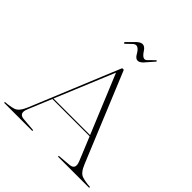

<svg xmlns="http://www.w3.org/2000/svg" viewBox="-255 -1121 1295 1295"><g transform="rotate(45 392.5 -473.5)"><path d="M400.4 -730.5 663.1 -93.8Q687 -34.7 719 -24.2Q751 -13.7 797.9 -10.7V-2.9H500.5V-10.7Q544.4 -13.7 595.9 -18.8Q647.5 -23.9 623.5 -82.5L554.2 -251H198.7L128.9 -82.5Q104.5 -23.9 157.5 -18.8Q210.4 -13.7 255.4 -10.7V-2.9H-13.2V-10.7Q33.7 -13.7 65.4 -24.2Q97.2 -34.7 122.1 -93.8L384.8 -731H400.4ZM550.8 -258.8 376.5 -680.7 201.7 -258.8ZM510.7 -933.1 517.6 -926.8 472.2 -875Q420.4 -808.6 387 -868.2Q353.5 -927.7 320.3 -897.5L277.8 -856.9L270.5 -865.7L317.9 -913.1Q370.1 -972.2 405.5 -917Q440.9 -861.8 466.3 -889.6Z"/></g></svg>

Font: Tartlers End
Style: Regular
Weight: 200
Designer: Peter Wiegel
Foundry: Peter Wiegel
Version: Version 1.000 2013 initial release